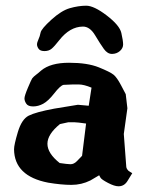

<svg xmlns="http://www.w3.org/2000/svg" viewBox="-20 -649 511 674"><path d="M271.1 -555.7Q225.2 -555.3 187.9 -507.7Q171 -486.1 161.3 -478Q151.6 -469.8 136.4 -469.7Q121.3 -469.6 115.6 -477.6Q110 -485.6 109.9 -492.7Q109.9 -499.8 114.9 -510.6Q120 -521.4 122.5 -534.6Q125.1 -547.8 160.3 -579.8Q195.5 -611.8 225.2 -620.3Q254.9 -628.8 282.3 -629Q309.6 -629.2 354.8 -594.6Q400 -560 406 -533.2Q412.1 -506.4 412.2 -493.2Q412.3 -480 400.9 -469.9Q389.5 -459.9 373.3 -459.7Q357.2 -459.6 344.7 -477.1Q332.1 -494.6 313.8 -525.2Q295.5 -555.8 271.1 -555.7ZM242.7 -219.7H219.2L190.4 -213.4Q146.5 -177.7 146.5 -144.3Q146.5 -110.8 189.5 -76.7Q215.3 -72.8 227.3 -72.5Q239.3 -72.3 250.2 -83.5Q261.2 -94.7 268.1 -102.1Q274.9 -159.2 282.2 -215.3Q251 -219.7 242.7 -219.7ZM421.4 -318.4 427.2 -269 414.6 -178.7 423.3 -63.5Q423.8 -56.6 431.6 -48.8L444.3 -41L428.7 -15.6Q417 4.9 396.5 4.9H395.5Q381.8 4.9 359.4 -6.8Q336.9 -18.6 333 -24.9Q329.1 -31.2 328.1 -33.7L297.4 -15.6Q266.1 0 230.7 0Q195.3 0 148.9 -7.8Q30.3 -30.8 29.3 -125Q29.3 -140.6 42.7 -185.5Q56.2 -230.5 80.6 -242.9Q105 -255.4 170.4 -267.6L253.4 -281.2L291.5 -277.8Q296.9 -309.6 301.3 -341.3Q274.4 -352.5 256.8 -352.5H234.9L202.6 -351.1Q190.9 -347.7 170.2 -321Q149.4 -294.4 131.8 -284.9Q114.3 -275.4 96.4 -275.4Q78.6 -275.4 72.3 -284.9Q65.9 -294.4 65.9 -303.5Q65.9 -312.5 78.1 -341.3Q90.3 -370.1 93 -373.8Q95.7 -377.4 99.1 -380.4Q102.5 -383.8 105.5 -385.7Q108.4 -387.7 114.3 -392.6Q120.1 -397.5 124.5 -401.4Q157.2 -428.7 222.2 -428.7Q287.1 -428.7 326.9 -412.6Q366.7 -396.5 378.7 -386.7Q390.6 -377 405 -349.6Q419.4 -322.3 421.4 -318.4Z"/></svg>

Font: Drukaatie burti
Style: Bold
Weight: 700
Version: Version 0.14